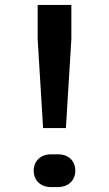

<svg xmlns="http://www.w3.org/2000/svg" viewBox="-20 -750 440 775"><path d="M246 -233 268 -592V-730H132V-592L154 -233ZM214 5C256 5 284 -22 284 -61C284 -100 257 -127 215 -127H185C144 -127 116 -100 116 -61C116 -22 144 5 185 5Z"/></svg>

Font: Tekne LDO
Style: Bold
Weight: 700
Monospace: yes
Designer: Alessio Laiso, Mario Rullo, Paolo Rosset
Foundry: Alessio Laiso
Version: Version 1.000;hotconv 1.0.109;makeotfexe 2.5.65596